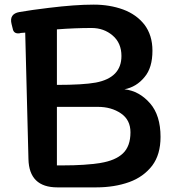

<svg xmlns="http://www.w3.org/2000/svg" viewBox="-20 -810 762 830"><path d="M228 0Q106 0 103 -122L89 -669Q82 -668 76 -668Q70 -668 64 -666Q39 -663 35 -686L30 -706Q19 -750 64 -758Q116 -767 191 -776Q248 -783 296 -786.5Q344 -790 385 -790Q454 -790 512 -769Q569 -748 604 -704Q639 -658 639 -591Q639 -517 605 -477Q570 -434 518 -424Q582 -417 629 -363Q674 -311 674 -218Q674 -142 638 -94Q600 -45 539 -23Q475 0 396 0ZM251 -95Q349 -95 414 -105.5Q479 -116 511.5 -147Q544 -178 544 -238Q544 -292 502.5 -320Q461 -348 404 -348H226V-95ZM226 -443Q339 -443 394 -453Q505 -474 505 -568Q505 -624 467 -656.5Q429 -689 376 -689Q303 -689 226 -683Z"/></svg>

Font: MaokenZhuyuanTi
Style: Regular
Weight: 400
Designer: Fontworks Inc & LongZhuTi team: ZERO子、时光羊、荆南、频凡、刘鹏、Little White Dog、帆影Magmeta、奈白不弍、白日月球、ChaoTawei、雨三（排名不分先后）
Version: Version 1.000; 20230222